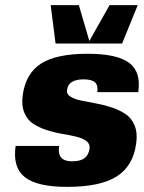

<svg xmlns="http://www.w3.org/2000/svg" viewBox="-20 -719 562 750"><path d="M307 -409Q247 -409 242 -368Q239 -352 254.5 -342Q270 -332 295.5 -326.5Q321 -321 352.5 -315.5Q384 -310 414.5 -300Q445 -290 469 -274.5Q493 -259 505.5 -229.5Q518 -200 512 -159Q500 -70 435.5 -29.5Q371 11 242 11Q125 11 77 -27Q29 -65 41 -149H211Q208 -128 212.5 -115Q217 -102 229 -95.5Q241 -89 262 -89Q294 -89 310 -101Q326 -113 330 -139Q332 -157 317.5 -168Q303 -179 278.5 -185Q254 -191 223.5 -196Q193 -201 163.5 -210.5Q134 -220 110.5 -235Q87 -250 75 -279Q63 -308 69 -349Q81 -433 141 -471Q201 -509 322 -509Q437 -509 484.5 -473.5Q532 -438 520 -359H360Q364 -385 351.5 -397Q339 -409 307 -409ZM518 -699 457 -549H197L178 -699H288L329 -559L408 -699Z"/></svg>

Font: Fivo Sans Modern Heavy
Style: Regular
Weight: 900
Designer: Alexander Slobzheninov
Foundry: Alexander Slobzheninov
Version: 1.0